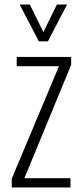

<svg xmlns="http://www.w3.org/2000/svg" viewBox="-20 -830 365 850"><path d="M32 0V-39L241 -537H54V-578H295V-543L88 -41H292V0ZM152 -647 67 -810H112L172 -688L232 -810H277L192 -647Z"/></svg>

Font: Oswald ExtraLight
Style: Regular
Weight: 250
Designer: Vernon Adams
Foundry: Vernon Adams
Version: Version 4.103;gftools[0.9.33.dev8+g029e19f]